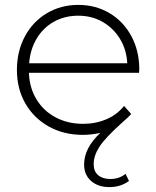

<svg xmlns="http://www.w3.org/2000/svg" viewBox="-20 -546 637 783"><path d="M547 -249H98Q100 -188 129 -140.5Q158 -93 207.5 -67Q257 -41 319 -41Q370 -41 413.5 -59.5Q457 -78 486 -114L515 -81Q506 -70 478 -46Q409 16 385.5 52.5Q362 89 362 123Q362 153 380.5 168.5Q399 184 430 184Q466 184 492 163L506 192Q472 217 426 217Q380 217 351.5 192Q323 167 323 125Q323 58 389 -4Q352 4 318 4Q240 4 179 -30Q118 -64 83.5 -124Q49 -184 49 -261Q49 -337 81.5 -397.5Q114 -458 171 -492Q228 -526 299 -526Q370 -526 426.5 -492.5Q483 -459 515.5 -399Q548 -339 548 -263ZM99 -288H499Q496 -344 469 -388Q442 -432 398 -457Q354 -482 299 -482Q244 -482 200 -457.5Q156 -433 129.5 -388.5Q103 -344 99 -288Z"/></svg>

Font: Idrija Light
Style: Regular
Weight: 300
Designer: Julieta Ulanovsky
Foundry: Julieta Ulanovsky
Version: Version 7.200